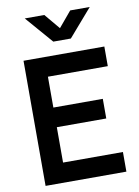

<svg xmlns="http://www.w3.org/2000/svg" viewBox="-102 -1022 788 1088"><g transform="rotate(-10 292.5 -477.5)"><path d="M118.5 -955H231L305.5 -866L380 -955H492.5L356 -797.5H255ZM70 0V-720H535V-607H190.5V-429.5H475V-316.5H190.5V-113H535V0Z"/></g></svg>

Font: Manrope ExtraLight
Style: Bold
Weight: 700
Version: Version 4.504